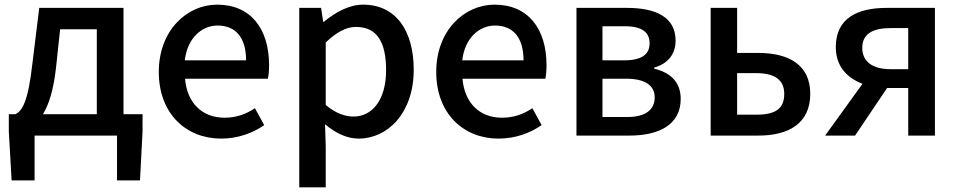

<svg xmlns="http://www.w3.org/2000/svg" viewBox="-20 -584 4134 827"><path d="M512 -92V-550H149L120 -314C101 -144 76 -108 47 -92H18V-18L30 193H129V0H484V193H583L594 -18V-92ZM239 -458H397V-92H165C190 -133 210 -194 221 -290Z M932 13C1004 13 1067 -10 1118 -45L1078 -118C1038 -91 996 -77 947 -77C851 -77 786 -140 777 -245H1134C1137 -260 1139 -279 1139 -303C1139 -459 1061 -564 915 -564C786 -564 664 -454 664 -274C664 -93 783 13 932 13ZM776 -324C787 -420 849 -474 917 -474C997 -474 1040 -420 1040 -324Z M1269 223H1383V45L1380 -49C1427 -9 1476 13 1525 13C1649 13 1762 -96 1762 -284C1762 -453 1684 -564 1544 -564C1483 -564 1423 -530 1375 -490H1372L1363 -550H1269ZM1503 -82C1468 -82 1426 -95 1383 -132V-401C1430 -446 1471 -468 1514 -468C1606 -468 1643 -399 1643 -282C1643 -153 1583 -82 1503 -82Z M2127 13C2199 13 2262 -10 2313 -45L2273 -118C2233 -91 2191 -77 2142 -77C2046 -77 1981 -140 1972 -245H2329C2332 -260 2334 -279 2334 -303C2334 -459 2256 -564 2110 -564C1981 -564 1859 -454 1859 -274C1859 -93 1978 13 2127 13ZM1971 -324C1982 -420 2044 -474 2112 -474C2192 -474 2235 -420 2235 -324Z M2463 0H2691C2819 0 2912 -47 2912 -158C2912 -235 2862 -273 2798 -288V-293C2858 -310 2890 -352 2890 -409C2890 -512 2802 -550 2681 -550H2463ZM2575 -324V-471H2671C2747 -471 2778 -444 2778 -397C2778 -352 2747 -324 2667 -324ZM2575 -80V-245H2677C2761 -245 2800 -214 2800 -165C2800 -112 2762 -80 2681 -80Z M3041 0H3246C3377 0 3470 -52 3470 -180C3470 -305 3377 -356 3246 -356H3155V-550H3041ZM3155 -90V-269H3237C3318 -269 3358 -239 3358 -180C3358 -116 3321 -90 3237 -90Z M3799 -550C3675 -550 3580 -507 3580 -381C3580 -297 3630 -248 3695 -223L3534 0H3663L3801 -205H3892V0H4007V-550ZM3892 -286H3816C3739 -286 3694 -318 3694 -378C3694 -438 3739 -463 3816 -463H3892Z"/></svg>

Font: Spoqa Han Sans Neo Medium
Style: Regular
Weight: 500
Designer: [Spoqa Han Sans Neo] Dong-huui Kim  Younghwa Kang  Yujin Lee  [Noto Sans] Ryoko NISHIZUKA  (kana & ideographs); Paul D. 
Foundry: Spoqa (http://www.spoqa-han-sans.com)
Version: Version 1.000